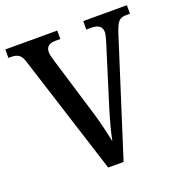

<svg xmlns="http://www.w3.org/2000/svg" viewBox="-129 -826 889 938"><g transform="rotate(-20 316.0 -357.0)"><path d="M78 -618Q69 -649 54.5 -659.5Q40 -670 15 -670H0V-714H270V-670H245Q195 -670 195 -629Q195 -620 197.5 -609Q200 -598 204 -585L301 -265Q313 -224 322 -186Q331 -148 338 -114Q345 -148 354.5 -184.5Q364 -221 377 -264L475 -578Q479 -592 482.5 -605Q486 -618 486 -628Q486 -670 431 -670H405V-714H632V-670H613Q586 -670 572.5 -655.5Q559 -641 544 -593L355 0H275Z"/></g></svg>

Font: Noto Serif Georgian SemiCondensed Medium
Style: Regular
Weight: 500
Width: 4
Designer: Monotype Design Team, Akaki Razmadze
Foundry: Google LLC
Version: Version 2.003; ttfautohint (v1.8.4.7-5d5b)